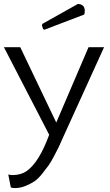

<svg xmlns="http://www.w3.org/2000/svg" viewBox="-22 -700 561 976"><path d="M204 -549 197 -552 191 -572 194 -579 374 -680Q409 -678 409 -645Q409 -633 406 -626ZM507 -460 296 4Q282 36 277 46.5Q272 57 254.5 90.5Q237 124 225.5 140Q214 156 193 182.5Q172 209 152.5 222Q133 235 107 245.5Q81 256 54 256Q42 256 33 253L20 187Q32 190 41 190Q84 190 113 170Q177 125 228 -15L-2 -460H81L264 -77L428 -460Z"/></svg>

Font: Quattrocento Sans
Style: Regular
Weight: 400
Designer: Pablo Impallari
Foundry: Pablo Impallari, Igino Marini, Brenda Gallo
Version: Version 2.000